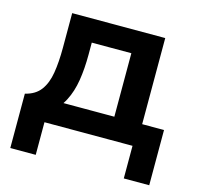

<svg xmlns="http://www.w3.org/2000/svg" viewBox="-97 -601 874 853"><g transform="rotate(15 340.0 -175.0)"><path d="M432.5 0V-396H250.5V-340.5Q250.5 -276.5 241.8 -222Q233 -167.5 211 -125Q189 -82.5 150 -53.8Q111 -25 50.5 -12.5L22 -100Q68.5 -111 92.2 -142.8Q116 -174.5 124.2 -224.5Q132.5 -274.5 132.5 -340.5V-500H560.5V0ZM22 150V-100L96 -93.5L116 -104H661V150H544V0H139V150Z"/></g></svg>

Font: Geologica Cursive Medium
Style: Regular
Weight: 500
Designer: Sindre Bremnes, Frode Helland
Foundry: Monokrom Skriftforlag AS
Version: Version 1.010;gftools[0.9.28]